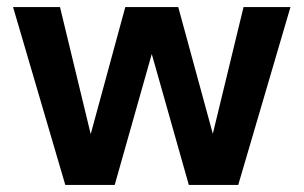

<svg xmlns="http://www.w3.org/2000/svg" viewBox="-20 -524 860 544"><path d="M165 0 17 -504H150L237 -144L335 -504H485L583 -145L670 -504H803L655 0H515L410 -371L305 0Z"/></svg>

Font: DM Sans
Style: Bold
Weight: 700
Designer: Colophon Foundry, Jonny Pinhorn
Foundry: Colophon Foundry
Version: Version 4.004; ttfautohint (v1.8.4.7-5d5b)